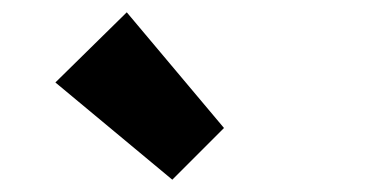

<svg xmlns="http://www.w3.org/2000/svg" viewBox="-20 -864 600 312"><path d="M260 -572 70 -730 186 -844 344 -656Z"/></svg>

Font: TypoPRO Source Sans Pro
Style: Regular
Weight: 900
Designer: Paul D. Hunt
Foundry: Adobe Systems Incorporated
Version: Version 2.020;PS 2.000;hotconv 1.0.86;makeotf.lib2.5.63406